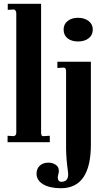

<svg xmlns="http://www.w3.org/2000/svg" viewBox="-20 -751 565 1014"><path d="M20 0V-34L53 -32Q66 -35 66 -51V-680Q66 -696 54 -701L21 -699V-731H197V-51Q197 -41 200 -36Q203 -31 210 -32L243 -34V0ZM302 243Q242 243 207.5 222Q173 201 173 166Q173 140 190 124Q207 108 236 108Q257 108 274 119Q291 130 291 153Q291 158 288 169Q285 180 285 184Q285 197 290.5 203.5Q296 210 307 209Q346 207 339 156Q330 92 329 37V-374Q329 -394 316 -394L283 -392V-425H460V12Q460 243 302 243ZM392 -532Q358 -532 337 -548.5Q316 -565 316 -595Q316 -623 337 -640Q358 -657 392 -657Q426 -657 448 -640Q470 -623 470 -595Q470 -566 448.5 -549Q427 -532 392 -532Z"/></svg>

Font: UnnaBold
Style: Bold
Weight: 700
Designer: Jorge de Buen Unna
Foundry: Omnibus-Type
Version: Version 2.008;hotconv 1.0.109;makeotfexe 2.5.65596